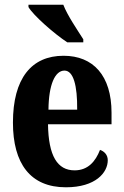

<svg xmlns="http://www.w3.org/2000/svg" viewBox="-20 -786 525 816"><path d="M266 -606H334V-619C310 -657 266 -721 249 -766H101V-756C121 -721 211 -642 266 -606ZM260 10C387 10 438 -53 438 -105C438 -128 423 -143 405 -149C386 -100 354 -62 297 -62C224 -62 186 -123 184 -258H454V-307C454 -465 376 -549 250 -549C114 -549 35 -453 35 -265C35 -91 109 10 260 10ZM308 -320H186C187 -427 214 -486 254 -486C292 -486 309 -423 308 -320Z"/></svg>

Font: Noto Serif Tamil ExtraCondensed ExtraBold
Style: Regular
Weight: 800
Width: 2
Designer: Indian Type Foundry, Tom Grace, and the Monotype Design Team
Foundry: Monotype Imaging Inc.
Version: Version 2.004